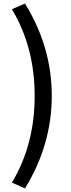

<svg xmlns="http://www.w3.org/2000/svg" viewBox="-20 -844 394 1063"><path d="M118.2 199.2 45.9 167Q171.9 -42 171.9 -313.5Q171.9 -583 45.9 -793L118.2 -824.2Q266.6 -585 266.6 -313.5Q266.6 -42 118.2 199.2Z"/></svg>

Font: Gen Shin Gothic Medium
Style: Regular
Weight: 500
Designer: [Source Han Sans]
Ryoko NISHIZUKA  (kana & ideographs); Paul D. Hunt (Latin, Greek & Cyrillic); Wenlong ZHANG  (bopomofo
Version: Version 1.002.20150607